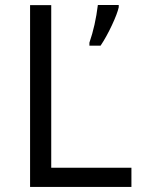

<svg xmlns="http://www.w3.org/2000/svg" viewBox="-20 -734 559 754"><path d="M98.1 0V-713.9H181.2V-75.2H496.1V0ZM446.3 -714.4V-705.6Q440.9 -680.7 419.4 -634.8Q397.9 -588.9 375 -554.7H331.1V-566.4Q354.5 -633.8 364.3 -714.4Z"/></svg>

Font: OpenSans-Regular
Style: Regular
Weight: 400
Foundry: Ascender Corporation
Version: Version 1.10